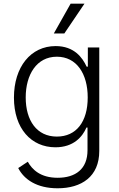

<svg xmlns="http://www.w3.org/2000/svg" viewBox="-20 -802 641 1038"><path d="M291.5 215.9C420.8 215.9 516.7 152.7 516.7 14.2V-545.5H454.9V-441.4H448.5C426.1 -490.4 381 -552.9 280.9 -552.9C146 -552.9 55.4 -440 55.4 -274.1C55.4 -106.9 149.1 -5.7 279.8 -5.7C377.8 -5.7 425.8 -62.5 447.4 -112.6H453.1V10.3C453.1 111.9 388.1 159.1 291.5 159.1C198.2 159.1 153.4 114 130.3 72.4L78.5 106.5C110.4 169 180 215.9 291.5 215.9ZM287.3 -63.6C179 -63.6 119 -150.2 119 -275.2C119 -398.1 177.9 -495.4 287.3 -495.4C394.2 -495.4 454.2 -403.1 454.2 -275.2C454.2 -143.5 392.4 -63.6 287.3 -63.6ZM271 -621.1H327.8L436.8 -782.3H361.9Z"/></svg>

Font: Karasuma Gothic
Style: Light
Weight: 300
Designer: Rasmus Andersson / Ryoko Nishizuka
Foundry: rsms
Version: Version 1.00